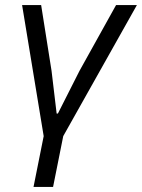

<svg xmlns="http://www.w3.org/2000/svg" viewBox="-20 -536 559 756"><path d="M112 200H189L229 0L519 -516H437L293 -257L208 -89H203L183 -257L142 -516H67L152 0Z"/></svg>

Font: Braiins Sans
Style: Italic
Weight: 400
Italic angle: -11.31°
Designer: Mike Abbink, Paul van der Laan, Pieter van Rosmalen, Jiri Chlebus, Lubos Buracinsky
Foundry: Bold Monday, Sudetype
Version: Version 1.000;hotconv 1.0.109;makeotfexe 2.5.65596